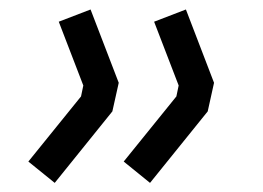

<svg xmlns="http://www.w3.org/2000/svg" viewBox="-20 -431 565 413"><path d="M359.4 -223.6 364.3 -247.1 311.5 -384.3 379.9 -410.6 440.4 -252.9 426.8 -191.4 302.7 -37.6 246.1 -83.5ZM154.3 -223.6 159.2 -247.1 106.4 -384.3 174.8 -410.6 235.4 -252.9 221.7 -191.4 97.7 -37.6 41 -83.5Z"/></svg>

Font: Anka/Coder Condensed
Style: Italic
Weight: 400
Width: 4
Italic angle: -12°
Monospace: yes
Version: Version 001.100